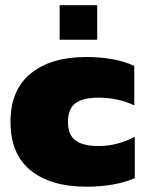

<svg xmlns="http://www.w3.org/2000/svg" viewBox="-20 -701 553 731"><path d="M207 -549.8V-681.2H350.1V-549.8ZM308.1 9.8Q173.3 9.8 96.7 -52.2Q20 -114.3 20 -236.8Q20 -358.9 97.2 -421.4Q174.3 -483.9 307.1 -483.9Q418 -483.9 491.2 -450.2V-299.8Q429.7 -329.1 355 -329.1Q295.4 -329.1 267.1 -307.9Q238.8 -286.6 238.8 -236.8Q238.8 -188 267.1 -166.5Q295.4 -145 356 -145Q425.8 -145 493.2 -180.2V-22.9Q418.9 9.8 308.1 9.8Z"/></svg>

Font: Kanit ExtraBold
Style: Regular
Weight: 800
Designer: Katatrad Team
Foundry: CadsonDemak
Version: Version 1.000;PS 001.000;hotconv 1.0.88;makeotf.lib2.5.64775